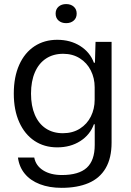

<svg xmlns="http://www.w3.org/2000/svg" viewBox="-20 -726 632 923"><path d="M66.3 31.3H144.6Q151.9 70.3 187.4 92.9Q223 115.4 277.6 115.4Q358.7 115.4 397.1 80.4Q435.4 45.3 435.4 -29.3V-128.7H431.4Q413.1 -78 366 -47.8Q318.9 -17.6 255 -17.6Q192.7 -17.6 145.7 -48.9Q98.7 -80.3 72.5 -138.6Q46.3 -196.9 46.3 -276Q46.3 -355.9 72.3 -414.1Q98.3 -472.4 145.6 -503.6Q193 -534.7 255 -534.7Q318.6 -534.7 365.7 -504.8Q412.9 -474.9 431.4 -424.3H436.4L439.3 -524.7H516.4V-40.7Q516.4 34 487.9 82.6Q459.3 131.3 405.5 154.1Q351.7 177 276.1 177Q217 177 171.5 159.4Q126 141.9 99.1 109.1Q72.1 76.4 66.3 31.3ZM435.1 -246.7V-306.7Q435.1 -350 416.7 -386.9Q398.3 -423.9 363.8 -445.6Q329.3 -467.4 283.7 -467.4Q236 -467.4 201.2 -444.5Q166.4 -421.6 147.8 -378.5Q129.1 -335.4 129.1 -276Q129.1 -217 147.5 -174.1Q165.9 -131.1 200.4 -108.4Q234.9 -85.6 282.3 -85.6Q329.3 -85.6 364.1 -107.6Q398.9 -129.7 417 -166.4Q435.1 -203 435.1 -246.7ZM247.4 -660.6Q247.4 -681.7 261.6 -694.1Q275.7 -706.4 298 -706.4Q320.3 -706.4 334.4 -694.1Q348.6 -681.7 348.6 -660.6Q348.6 -639.4 334.4 -627.1Q320.3 -614.7 298 -614.7Q275.7 -614.7 261.6 -627.1Q247.4 -639.4 247.4 -660.6Z"/></svg>

Font: Mona Sans VF XLt
Style: Regular
Weight: 200
Designer: Deni Anggara
Foundry: GitHub
Version: Version 2.000;Glyphs 3.2.3 (3260)